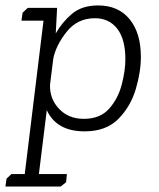

<svg xmlns="http://www.w3.org/2000/svg" viewBox="-48 -473 585 706"><path d="M195 197 175 213H-28L-24 184L-6 167H43L112 -397H31L35 -426L54 -444H162L157 -350Q180 -391 216.5 -422Q253 -453 313 -453Q387 -453 428.5 -402.5Q470 -352 470 -264Q470 -208 451 -144.5Q432 -81 387 -35.5Q342 10 263 10Q160 10 124 -68L95 167H198ZM260 -36Q320 -36 353 -73Q386 -110 399.5 -161.5Q413 -213 413 -255Q413 -329 383 -367.5Q353 -406 301 -406Q237 -406 197.5 -356.5Q158 -307 148 -258L136 -162Q134 -110 169 -73Q204 -36 260 -36Z"/></svg>

Font: Zilla Slab Light
Style: Italic
Weight: 300
Italic angle: -6°
Designer: Typotheque.com
Foundry: Typotheque type foundry
Version: Version 1.1; 2017; ttfautohint (v1.6)